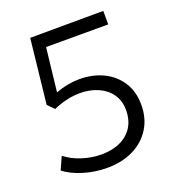

<svg xmlns="http://www.w3.org/2000/svg" viewBox="-130 -803 841 922"><g transform="rotate(-20 290.0 -342.5)"><path d="M262 15Q200 15 142 -2.8Q84 -20.5 46.5 -49.5L75.5 -114.5Q110.5 -86.5 160 -70.8Q209.5 -55 258 -55Q314 -55 355.2 -74.5Q396.5 -94 418.8 -130Q441 -166 441 -216Q441 -263 417.2 -297Q393.5 -331 352.2 -349.2Q311 -367.5 259.5 -367.5Q227.5 -367.5 193 -359.8Q158.5 -352 123 -336.5L91 -369L127 -698.5L501 -700V-631H183.5L158.5 -408.5Q189.5 -420 220.2 -425.8Q251 -431.5 280.5 -431.5Q347.5 -431.5 401.2 -405.8Q455 -380 486.8 -331.2Q518.5 -282.5 518.5 -214.5Q518.5 -145 485.8 -93.2Q453 -41.5 395.2 -13.2Q337.5 15 262 15Z"/></g></svg>

Font: Geologica Thin Roman ExtraLight
Style: Regular
Weight: 250
Version: Version 1.010;gftools[0.9.28]